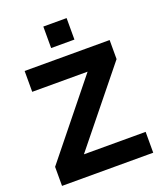

<svg xmlns="http://www.w3.org/2000/svg" viewBox="-161 -1004 935 1108"><g transform="rotate(-20 306.5 -450.5)"><path d="M26 -117 390 -569H50V-697H572V-580L207 -128H586V0H26ZM239 -901H382V-769H239Z"/></g></svg>

Font: Hanken Grotesk ExtraBold
Style: Regular
Weight: 800
Designer: Alfredo Marco Pradil
Foundry: Hanken Design Co.
Version: Version 3.014